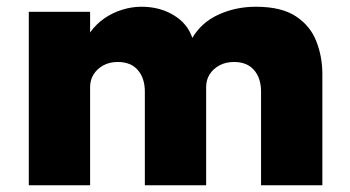

<svg xmlns="http://www.w3.org/2000/svg" viewBox="-20 -550 1038 570"><path d="M65.5 0V-515H247.5V-453.5Q265 -478.5 289.8 -495.5Q314.5 -512.5 343 -521.2Q371.5 -530 400 -530Q454 -530 495.2 -505.2Q536.5 -480.5 551 -437.5Q578.5 -484 629.5 -507Q680.5 -530 739.5 -530Q815.5 -530 858.5 -501.5Q901.5 -473 919.2 -427.2Q937 -381.5 937 -330V0H755V-278Q755 -318 734.2 -342Q713.5 -366 674.5 -366Q650 -366 631.2 -355.8Q612.5 -345.5 602.2 -329Q592 -312.5 592 -292V0H410V-278Q410 -318 389.2 -342Q368.5 -366 329.5 -366Q305 -366 286.5 -355.8Q268 -345.5 257.8 -329Q247.5 -312.5 247.5 -292V0Z"/></svg>

Font: Geologica Thin Roman ExtraBold
Style: Regular
Weight: 800
Version: Version 1.010;gftools[0.9.28]